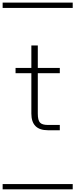

<svg xmlns="http://www.w3.org/2000/svg" viewBox="-20 -990 570 1453"><path d="M217.3 -646H266.1V-476.1H432.6V-436H266.1V-130.4Q266.1 -80.1 282.7 -62.3Q299.3 -44.4 342.3 -44.4H432.6V-4.4H342.3Q217.3 -4.4 217.3 -130.4V-436H97.7V-476.1H217.3ZM0 402.8H530.3V442.9H0ZM0 -970.2H530.3V-930.2H0Z"/></svg>

Font: AzarMehrMSRS1
Style: Regular
Weight: 1
Designer: Amin Abedi
Version: Version 1.00